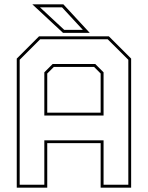

<svg xmlns="http://www.w3.org/2000/svg" viewBox="-20 -868 684 888"><path d="M57.5 0V-597L160.5 -700H483.5L586.5 -597V0H445.5V-206H198.5V0ZM71 -13.5H185V-219H459V-13.5H573.5V-591.5L478 -686.5H166L71 -591.5ZM198.5 -347H445.5V-528L415 -558.5H229L198.5 -528ZM185 -333.5V-533.5L223.5 -572H420.5L459 -533.5V-333.5ZM395 -716H271.5L129.5 -848H273ZM363 -730 267 -834H165L277 -730Z"/></svg>

Font: Tourney Thin
Style: Regular
Weight: 100
Designer: Tyler Finck
Foundry: Etcetera Type Co
Version: Version 1.015